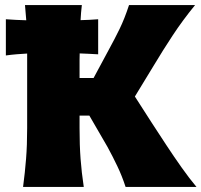

<svg xmlns="http://www.w3.org/2000/svg" viewBox="-20 -733 790 753"><path d="M70.5 0Q78 -56.5 82.2 -109.8Q86.5 -163 86.5 -230.5V-474Q86.5 -487 86.5 -499.2Q86.5 -511.5 86.5 -523Q66.5 -522 45.5 -520.2Q24.5 -518.5 3 -515.5V-657.5Q23.5 -656 43.5 -655Q63.5 -654 83 -653.5Q81 -684 78 -713H301Q297.5 -684 296 -654Q312.5 -654.5 330 -655.2Q347.5 -656 365 -657.5V-520Q346.5 -521 328.2 -522Q310 -523 292.5 -523.5Q292 -511.5 292 -499.2Q292 -487 292 -474V-427H347L407.5 -539.5Q429.5 -579.5 449 -619.5Q468.5 -659.5 486 -713H745Q696 -653 657.5 -594.5Q619 -536 583 -476L509 -354.5L574.5 -252.5Q600.5 -212.5 631 -166Q661.5 -119.5 692.5 -75.8Q723.5 -32 750.5 0H472.5Q458.5 -43 440.2 -81.2Q422 -119.5 401.5 -157L330.5 -279.5H292V-230.5Q292 -163 296 -109.8Q300 -56.5 308.5 0Z"/></svg>

Font: Commissioner Flair ExtraBold
Style: Regular
Weight: 800
Designer: Kostas Bartsokas
Foundry: Kostas Bartsokas
Version: Version 1.000; ttfautohint (v1.8.3)